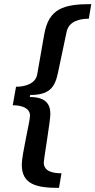

<svg xmlns="http://www.w3.org/2000/svg" viewBox="-20 -755 464 934"><path d="M267 159 279 88C238 88 193 79 193 36C193 19 225 -167 225 -200C225 -253 198 -283 125 -283L127 -293C221 -293 247 -330 262 -401L304 -600C315 -653 370 -664 412 -664L424 -735C288 -735 217 -713 195 -587L161 -393C153 -348 103 -333 58 -333L42 -243C83 -243 126 -231 126 -192C126 -165 86 -4 86 46C86 142 157 159 267 159Z"/></svg>

Font: Archivo SemiBold
Style: Italic
Weight: 600
Italic angle: -10°
Designer: Hector Gatti
Foundry: Omnibus-Type
Version: Version 2.001